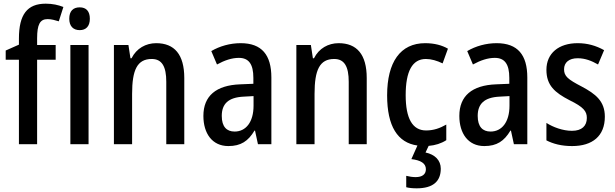

<svg xmlns="http://www.w3.org/2000/svg" viewBox="-20 -878 3346 1045"><path d="M283 -553V-633H182V-669C182 -744 197 -774 239 -774C260 -774 280 -768 300 -762L325 -840C297 -851 266 -858 229 -858C128 -858 83 -799 83 -668V-635L11 -603V-553H83V-93H182V-553Z M414 -838C378 -838 357 -818 357 -776C357 -735 379 -714 414 -714C448 -714 469 -735 469 -776C469 -817 449 -838 414 -838ZM462 -633H363V-93H462Z M830 -643C774 -643 723 -615 696 -561H690L679 -633H600V-93H699V-367C699 -498 727 -557 806 -557C862 -557 885 -515 885 -433V-93H983V-453C983 -582 929 -643 830 -643Z M1290 -643C1232 -643 1176 -627 1130 -600L1161 -527C1203 -550 1242 -563 1280 -563C1334 -563 1359 -529 1359 -454V-422L1287 -419C1156 -414 1087 -356 1087 -247C1087 -153 1134 -83 1223 -83C1291 -83 1331 -110 1365 -167H1368L1384 -93H1457V-456C1457 -579 1405 -643 1290 -643ZM1306 -352 1360 -355V-303C1360 -213 1318 -162 1257 -162C1214 -162 1187 -188 1187 -247C1187 -312 1222 -348 1306 -352Z M1823 -643C1767 -643 1716 -615 1689 -561H1683L1672 -633H1593V-93H1692V-367C1692 -498 1720 -557 1799 -557C1855 -557 1878 -515 1878 -433V-93H1976V-453C1976 -582 1922 -643 1823 -643Z M2379 40C2379 -5 2348 -37 2296 -48L2313 -84C2349 -87 2381 -97 2409 -115V-200C2374 -180 2340 -168 2299 -168C2225 -168 2188 -233 2188 -360C2188 -490 2224 -557 2298 -557C2327 -557 2358 -548 2389 -533L2418 -613C2387 -631 2346 -643 2294 -643C2159 -643 2087 -540 2087 -359C2087 -191 2144 -101 2252 -86L2219 -12C2270 -6 2298 11 2298 43C2298 71 2278 86 2242 86C2226 86 2206 83 2191 79V141C2206 145 2225 147 2248 147C2337 147 2379 109 2379 40Z M2683 -643C2625 -643 2569 -627 2523 -600L2554 -527C2596 -550 2635 -563 2673 -563C2727 -563 2752 -529 2752 -454V-422L2680 -419C2549 -414 2480 -356 2480 -247C2480 -153 2527 -83 2616 -83C2684 -83 2724 -110 2758 -167H2761L2777 -93H2850V-456C2850 -579 2798 -643 2683 -643ZM2699 -352 2753 -355V-303C2753 -213 2711 -162 2650 -162C2607 -162 2580 -188 2580 -247C2580 -312 2615 -348 2699 -352Z M3272 -243C3272 -328 3221 -367 3146 -407C3071 -446 3050 -463 3050 -501C3050 -538 3077 -561 3124 -561C3165 -561 3200 -547 3235 -527L3268 -605C3223 -630 3177 -643 3124 -643C3021 -643 2954 -588 2954 -498C2954 -413 3000 -374 3079 -333C3157 -295 3174 -272 3174 -236C3174 -193 3147 -166 3093 -166C3043 -166 2990 -186 2954 -209V-114C2991 -95 3036 -83 3094 -83C3205 -83 3272 -138 3272 -243Z"/></svg>

Font: Noto Sans Kannada UI Condensed Medium
Style: Regular
Weight: 500
Width: 3
Designer: Jelle Bosma - Monotype Design Team
Foundry: Monotype Imaging Inc.
Version: Version 2.005